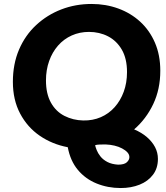

<svg xmlns="http://www.w3.org/2000/svg" viewBox="-20 -733 838 969"><path d="M589 216Q524 216 467.5 193Q411 170 373 124.5Q335 79 322 10Q243 -5 180.5 -48Q118 -91 81.5 -160Q45 -229 45 -320Q45 -410 76 -482.5Q107 -555 162.5 -606.5Q218 -658 289.5 -685.5Q361 -713 442 -713Q514 -713 577 -690Q640 -667 687.5 -623.5Q735 -580 762 -517.5Q789 -455 789 -376Q789 -283 753.5 -208Q718 -133 657 -80Q695 -64 721.5 -41Q748 -18 762.5 9.5Q777 37 777 69Q777 116 752 149Q727 182 684.5 199Q642 216 589 216ZM576 98Q607 98 620 86Q633 74 633 60Q633 47 623 36Q613 25 596 16Q579 7 558 2Q537 -3 513 -4Q498 -4 482.5 -3.5Q467 -3 460 0Q462 9 468 24.5Q474 40 487 56.5Q500 73 522 84.5Q544 96 576 98ZM400 -125Q448 -124 488.5 -141.5Q529 -159 558.5 -192Q588 -225 604.5 -270Q621 -315 621 -369Q621 -437 595 -482Q569 -527 525.5 -549.5Q482 -572 429 -572Q382 -572 342 -554Q302 -536 273 -503Q244 -470 228 -425Q212 -380 212 -327Q212 -260 237 -215Q262 -170 305.5 -148Q349 -126 400 -125Z"/></svg>

Font: MuseoModerno Thin
Style: Bold Italic
Weight: 700
Italic angle: -9°
Version: Version 1.003